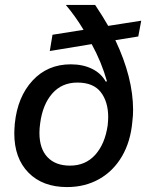

<svg xmlns="http://www.w3.org/2000/svg" viewBox="-20 -749 603 779"><path d="M38 -208Q38 -221 40 -247Q51 -356 112 -422Q173 -488 267 -488Q316 -488 353 -470Q390 -452 409 -418L414 -419Q392 -497 352 -570L182 -542L193 -608L319 -628Q286 -683 247 -729H366Q398 -681 419 -644L553 -665L541 -601L448 -586Q520 -434 520 -303Q520 -279 517 -256Q510 -175 475 -115Q440 -55 382.5 -22.5Q325 10 252 10Q153 10 95.5 -48.5Q38 -107 38 -208ZM417 -241Q419 -263 419 -274Q419 -336 389 -375Q359 -414 294 -414Q231 -414 192 -369.5Q153 -325 143 -249Q140 -228 140 -210Q140 -146 172.5 -111.5Q205 -77 264 -77Q327 -77 366.5 -121Q406 -165 417 -241Z"/></svg>

Font: Mona Sans Medium
Style: Italic
Weight: 500
Italic angle: -11.7°
Designer: Deni Anggara
Foundry: GitHub
Version: Version 2.000